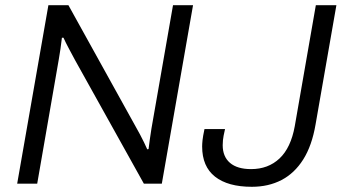

<svg xmlns="http://www.w3.org/2000/svg" viewBox="-20 -706 1325 738"><path d="M46 0 166 -686H243L505 -213Q511 -203 518.5 -188.5Q526 -174 533.5 -159Q541 -144 546 -132L551 -133Q553 -151 556 -171Q559 -191 562 -211L645 -686H722L602 0H533L269 -474Q261 -489 246.5 -516Q232 -543 224 -561H218Q216 -542 212.5 -518.5Q209 -495 206 -478L123 0ZM948 12Q856 12 806.5 -27Q757 -66 757 -143Q757 -153 758.5 -167.5Q760 -182 766 -210H845Q838 -180 837 -167.5Q836 -155 836 -148Q836 -104 864 -80Q892 -56 945 -56Q1011 -56 1054.5 -97Q1098 -138 1113 -221L1194 -686H1273L1193 -228Q1179 -146 1145.5 -93Q1112 -40 1062 -14Q1012 12 948 12Z"/></svg>

Font: Archivo SemiBold Light
Style: Italic
Weight: 300
Italic angle: -10°
Version: Version 2.001